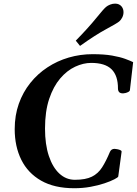

<svg xmlns="http://www.w3.org/2000/svg" viewBox="-20 -999 736 1033"><path d="M379.4 13.7Q272.5 13.7 201.2 -27.1Q129.9 -67.9 94.5 -139.6Q59.1 -211.4 59.1 -304.2Q59.1 -378.4 81.3 -440.9Q103.5 -503.4 143.1 -552.7Q182.6 -602.1 235.4 -636.7Q288.1 -671.4 350.1 -689.5Q412.1 -707.5 478 -707.5Q540.5 -707.5 583.3 -700Q626 -692.4 653.3 -682.4Q680.7 -672.4 696.3 -664.6L679.2 -516.6Q679.2 -509.3 671.4 -504.9Q663.6 -500.5 654.8 -498.5Q646 -496.6 642.1 -496.6Q627.9 -496.6 621.6 -502.9Q615.2 -509.3 614.7 -521.5Q615.2 -591.8 580.3 -626.2Q545.4 -660.6 470.7 -660.6Q428.2 -660.6 384.3 -640.1Q340.3 -619.6 303.7 -576.7Q267.1 -533.7 244.6 -466.8Q222.2 -399.9 222.2 -307.1Q222.2 -222.2 242.7 -160.4Q263.2 -98.6 299.3 -65.2Q335.4 -31.7 382.8 -31.7Q440.9 -31.7 474.6 -48.6Q508.3 -65.4 529.5 -98.9Q550.8 -132.3 571.3 -181.6Q578.6 -198.2 596.2 -198.2Q600.6 -198.2 609.6 -196.5Q618.7 -194.8 626.5 -191.7Q634.3 -188.5 634.3 -183.1L616.2 -49.3Q614.7 -44.4 595 -34.2Q575.2 -23.9 542 -12.7Q508.8 -1.5 467.3 6.1Q425.8 13.7 379.4 13.7ZM410.6 -752 387.7 -780.3Q455.6 -849.6 496.6 -900.4Q537.6 -951.2 550.8 -961.9Q559.6 -969.2 572.8 -974.4Q585.9 -979.5 599.1 -979.5Q622.1 -979.5 634.8 -963.4Q644.5 -950.7 644.5 -933.6Q644.5 -918.5 637.7 -905Q630.9 -891.6 621.1 -883.3Q607.9 -872.6 551 -842Q494.1 -811.5 410.6 -752Z"/></svg>

Font: Gelasio SemiBold
Style: Italic
Weight: 600
Italic angle: -8.5°
Designer: Eben Sorkin
Foundry: Eben Sorkin
Version: Version 1.008